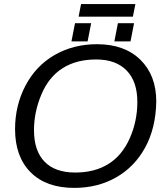

<svg xmlns="http://www.w3.org/2000/svg" viewBox="-20 -916 818 946"><path d="M458 -698.2Q593.3 -698.2 671.6 -621.6Q750 -544.9 750 -415.5Q747.6 -284.7 695.3 -189.2Q643.1 -93.8 552.2 -42Q461.4 9.8 346.2 9.8Q207.5 9.8 130.9 -67.1Q54.2 -144 54.2 -279.8Q54.2 -396.5 105.7 -494.4Q157.2 -592.3 249.5 -645.3Q341.8 -698.2 458 -698.2ZM453.6 -623Q356 -623 287.8 -579.6Q219.7 -536.1 183.6 -449.7Q147.5 -363.3 147.5 -274.9Q147.5 -172.9 199.5 -119.4Q251.5 -65.9 350.6 -65.9Q446.8 -65.9 514.4 -108.2Q582 -150.4 619.4 -234.9Q656.7 -319.3 656.7 -413.6Q656.7 -514.6 603.8 -568.8Q550.8 -623 453.6 -623ZM543.5 -711.9 561 -801.8H640.6L623 -711.9ZM332 -711.9 349.6 -801.8H429.2L411.6 -711.9ZM634.8 -834H367.2L379.4 -896H647Z"/></svg>

Font: Liberation Sans
Style: Italic
Weight: 400
Italic angle: -12°
Designer: Steve Matteson
Foundry: Ascender Corporation
Version: Version 2.1.5